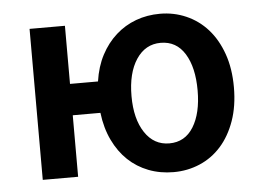

<svg xmlns="http://www.w3.org/2000/svg" viewBox="-43 -557 842 622"><g transform="rotate(-5 378.5 -245.5)"><path d="M498 12Q454 12 416.5 -2.5Q379 -17 350.5 -44Q322 -71 303 -110.5Q284 -150 278 -200H188V0H73V-491H188V-302H279Q286 -350 305.5 -387Q325 -424 354 -450Q383 -476 419.5 -489.5Q456 -503 498 -503Q543 -503 583 -485.5Q623 -468 652.5 -435Q682 -402 699 -354Q716 -306 716 -245Q716 -184 699 -136Q682 -88 652.5 -55Q623 -22 583 -5Q543 12 498 12ZM492 -82Q543 -82 570.5 -126.5Q598 -171 598 -245Q598 -320 570.5 -364.5Q543 -409 492 -409Q442 -409 412.5 -364.5Q383 -320 383 -245Q383 -171 412.5 -126.5Q442 -82 492 -82Z"/></g></svg>

Font: Giro Sans Semibold
Style: Regular
Weight: 600
Designer: Paul D. Hunt
Foundry: Adobe Systems Incorporated
Version: Version 1.000;PS 1.0;hotconv 1.0.88;makeotf.lib2.5.647800